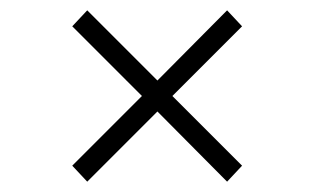

<svg xmlns="http://www.w3.org/2000/svg" viewBox="-20 -536 609 372"><path d="M314 -350 449 -215 420 -184 285 -320 149 -184 120 -215 255 -350 120 -485 149 -516 285 -380 420 -516 449 -485Z"/></svg>

Font: Idrija Light
Style: Regular
Weight: 300
Designer: Julieta Ulanovsky
Foundry: Julieta Ulanovsky
Version: Version 7.200